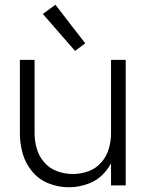

<svg xmlns="http://www.w3.org/2000/svg" viewBox="-20 -783 615 811"><path d="M271 8Q227 8 186 -8Q145 -24 116.5 -58Q88 -92 76 -134Q64 -176 64 -220V-530H126V-220Q126 -187 135.5 -154.5Q145 -122 167.5 -96.5Q190 -71 222 -59.5Q254 -48 288 -48Q321 -48 353 -59.5Q385 -71 407.5 -96.5Q430 -122 439.5 -154.5Q449 -187 449 -220V-530H511V0H449V-93Q439 -74 425 -58Q397 -24 355.5 -8Q314 8 271 8ZM297 -568 161 -724 214 -763 340 -600Z"/></svg>

Font: Jozsika Light
Style: Regular
Weight: 300
Monospace: yes
Designer: Belleve Invis
Foundry: Belleve Invis
Version: 2.1.0